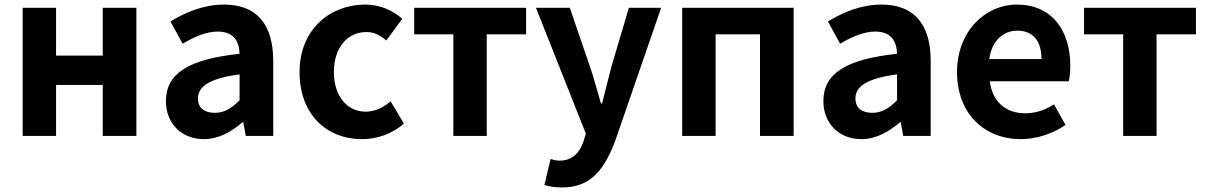

<svg xmlns="http://www.w3.org/2000/svg" viewBox="-20 -594 5275 839"><path d="M79 0H225V-223H429V0H576V-560H429V-351H225V-560H79Z M871 14C935 14 991 -18 1040 -60H1043L1054 0H1174V-327C1174 -489 1101 -574 959 -574C871 -574 791 -541 725 -500L778 -403C830 -433 880 -456 932 -456C1001 -456 1025 -414 1027 -359C802 -335 705 -272 705 -152C705 -57 771 14 871 14ZM919 -101C876 -101 845 -120 845 -164C845 -214 891 -251 1027 -269V-156C992 -121 961 -101 919 -101Z M1562 14C1624 14 1692 -7 1745 -54L1687 -151C1656 -125 1618 -106 1578 -106C1497 -106 1439 -174 1439 -279C1439 -385 1497 -454 1582 -454C1614 -454 1640 -441 1668 -417L1738 -512C1697 -547 1644 -574 1575 -574C1423 -574 1289 -466 1289 -279C1289 -94 1407 14 1562 14Z M1961 0H2107V-444H2279V-560H1790V-444H1961Z M2436 225C2561 225 2621 149 2670 17L2869 -560H2728L2651 -300C2638 -248 2624 -194 2611 -142H2606C2590 -196 2576 -250 2559 -300L2470 -560H2322L2540 -10L2530 23C2514 72 2482 108 2425 108C2412 108 2396 104 2386 101L2359 214C2381 221 2403 225 2436 225Z M2961 0H3107V-444H3301V0H3448V-560H2961Z M3744 14C3808 14 3864 -18 3913 -60H3916L3927 0H4047V-327C4047 -489 3974 -574 3832 -574C3744 -574 3664 -541 3598 -500L3651 -403C3703 -433 3753 -456 3805 -456C3874 -456 3898 -414 3900 -359C3675 -335 3578 -272 3578 -152C3578 -57 3644 14 3744 14ZM3792 -101C3749 -101 3718 -120 3718 -164C3718 -214 3764 -251 3900 -269V-156C3865 -121 3834 -101 3792 -101Z M4440 14C4510 14 4581 -10 4636 -48L4586 -138C4546 -113 4506 -99 4460 -99C4377 -99 4317 -147 4305 -239H4650C4654 -252 4657 -279 4657 -306C4657 -461 4577 -574 4423 -574C4289 -574 4162 -461 4162 -279C4162 -95 4284 14 4440 14ZM4303 -336C4314 -418 4366 -460 4425 -460C4497 -460 4531 -412 4531 -336Z M4888 0H5034V-444H5206V-560H4717V-444H4888Z"/></svg>

Font: Noto Sans T Chinese Bold
Style: Bold
Weight: 700
Designer: Ryoko NISHIZUKA (kana & ideographs); Paul D. Hunt (Latin, Greek & Cyrillic); Wenlong ZHANG (bopomofo); Sandoll Communica
Foundry: Adobe Systems Incorporated
Version: Version 1.000;PS 1;hotconv 1.0.78;makeotf.lib2.5.61930